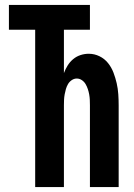

<svg xmlns="http://www.w3.org/2000/svg" viewBox="-20 -755 540 775"><path d="M122 0H238V-330Q238 -341 238.5 -352Q239 -363 241 -374Q243 -385 246 -395.5Q249 -406 254.5 -415.5Q260 -425 269.5 -431.5Q279 -438 290 -438Q301 -438 310.5 -431.5Q320 -425 325.5 -415.5Q331 -406 334.5 -395.5Q338 -385 340 -374Q342 -363 342.5 -352Q343 -341 343 -330V0H459V-330Q459 -352 457.5 -374.5Q456 -397 451 -419Q446 -441 438 -462Q430 -483 416 -500.5Q402 -518 381.5 -528Q361 -538 338 -538Q321 -538 304.5 -532.5Q288 -527 275 -516Q262 -505 253 -490.5Q244 -476 238 -460V-635H343V-735H16V-635H122Z"/></svg>

Font: Iosevka SS09
Style: Bold
Weight: 700
Monospace: yes
Designer: Belleve Invis
Foundry: Belleve Invis
Version: Version 5.2.1; ttfautohint (v1.8.3)